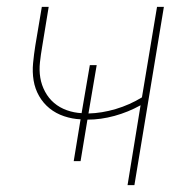

<svg xmlns="http://www.w3.org/2000/svg" viewBox="-20 -540 540 560"><path d="M352 0 390 -233Q354 -213 314 -202Q274 -191 235 -191L215 -70H195L215 -192Q191 -193 167 -201Q143 -209 124.5 -224Q106 -239 94 -260Q82 -281 78 -305.5Q74 -330 76.5 -356Q79 -382 83 -407L102 -520H122L103 -404Q99 -381 96.5 -358Q94 -335 97.5 -313.5Q101 -292 111.5 -272.5Q122 -253 138 -239.5Q154 -226 175 -218.5Q196 -211 218 -210L242 -350H262L238 -209Q277 -210 317.5 -222Q358 -234 394 -256L438 -520H458L372 0Z"/></svg>

Font: Iosevka Thin Oblique
Style: Regular
Weight: 100
Italic angle: -9°
Monospace: yes
Designer: Belleve Invis
Foundry: Belleve Invis
Version: Version 32.5.0; ttfautohint (v1.8.4)